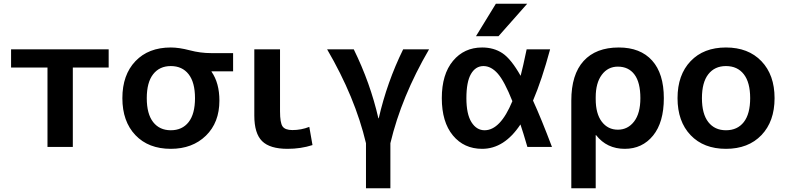

<svg xmlns="http://www.w3.org/2000/svg" viewBox="-20 -783 4181 1023"><path d="M368 -423V0H233V-423H39V-520H559V-423Z M1107 -403V-401Q1149 -341 1149 -247Q1149 -130 1077 -60Q1005 10 890 10Q771 10 701.5 -63Q632 -136 632 -260Q632 -384 701.5 -457Q771 -530 890 -530Q934 -530 991 -515Q1048 -500 1105 -500H1222V-403ZM890 -89Q951 -89 985 -132.5Q1019 -176 1019 -260Q1019 -344 985 -387.5Q951 -431 890 -431Q830 -431 796 -387.5Q762 -344 762 -260Q762 -176 796 -132.5Q830 -89 890 -89Z M1472 -520V-190Q1472 -129 1485.5 -109.5Q1499 -90 1538 -90Q1585 -90 1628 -107L1645 -10Q1583 10 1512 10Q1418 10 1376.5 -31Q1335 -72 1335 -167V-520Z M2060 220H1930V-20Q1872 -265 1723 -520H1865Q1953 -341 1996 -153H1998Q2042 -345 2128 -520H2266Q2119 -268 2060 -20Z M2622 -763H2789L2636 -590H2516ZM2820 -247Q2864 -151 2921 0H2790Q2767 -79 2753 -120Q2667 10 2549 10Q2452 10 2393 -61.5Q2334 -133 2334 -260Q2334 -387 2393.5 -458.5Q2453 -530 2549 -530Q2611 -530 2657 -499.5Q2703 -469 2754 -379Q2766 -424 2786 -520H2911Q2867 -357 2820 -247ZM2710 -244Q2668 -350 2632.5 -390.5Q2597 -431 2556 -431Q2514 -431 2489.5 -389Q2465 -347 2465 -260Q2465 -175 2492 -132Q2519 -89 2562 -89Q2646 -89 2710 -244Z M3024 220V-247Q3024 -386 3089.5 -458Q3155 -530 3277 -530Q3392 -530 3454.5 -460.5Q3517 -391 3517 -260Q3517 -131 3459.5 -60.5Q3402 10 3309 10Q3213 10 3156 -63H3154V220ZM3392 -260Q3392 -344 3360.5 -386Q3329 -428 3272 -428Q3219 -428 3186.5 -384.5Q3154 -341 3154 -265V-255Q3154 -177 3186.5 -134.5Q3219 -92 3272 -92Q3325 -92 3358.5 -135.5Q3392 -179 3392 -260Z M3659.5 -457Q3729 -530 3848 -530Q3967 -530 4037 -457Q4107 -384 4107 -260Q4107 -136 4037 -63Q3967 10 3848 10Q3729 10 3659.5 -63Q3590 -136 3590 -260Q3590 -384 3659.5 -457ZM3848 -89Q3909 -89 3943 -132.5Q3977 -176 3977 -260Q3977 -344 3943 -387.5Q3909 -431 3848 -431Q3788 -431 3754 -387.5Q3720 -344 3720 -260Q3720 -176 3754 -132.5Q3788 -89 3848 -89Z"/></svg>

Font: Mplus 1p Bold
Style: Bold
Weight: 700
Version: Version 1.061